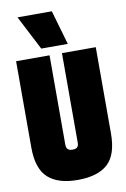

<svg xmlns="http://www.w3.org/2000/svg" viewBox="-102 -998 703 1068"><g transform="rotate(-10 249.5 -464.5)"><path d="M25 -213V-700H214V-194Q214 -161 249 -161Q269 -161 276.5 -169.5Q284 -178 284 -194V-700H475V-213Q475 -93 419 -41.5Q363 10 248 10Q138 10 81.5 -41.5Q25 -93 25 -213ZM175 -745 75 -939H269L325 -745Z"/></g></svg>

Font: Georama Condensed Black
Style: Regular
Weight: 900
Width: 3
Designer: Jean-Baptiste Levee
Foundry: Production Type
Version: Version 1.000